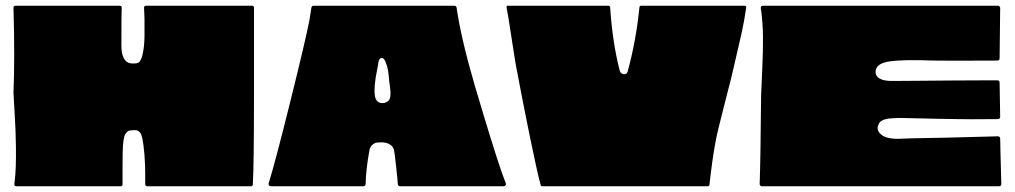

<svg xmlns="http://www.w3.org/2000/svg" viewBox="-20 -649 3537 669"><path d="M865 -622Q865 -604 865 -565.5Q865 -527 865 -443Q865 -359 865 -322Q865 -77 861 -7Q861 0 854 0H493Q487 0 486 -7Q486 -7 486 -16.5Q486 -26 486 -40Q486 -54 485.5 -72Q485 -90 483.5 -108Q482 -126 480 -142Q478 -158 475 -170.5Q472 -183 467 -188Q462 -194 456 -195Q450 -196 441 -195Q436 -195 433.5 -194.5Q431 -194 429 -193.5Q427 -193 425 -191.5Q423 -190 421.5 -188Q420 -186 417 -182Q413 -177 410.5 -160.5Q408 -144 407.5 -120Q407 -96 407 -77.5Q407 -59 407 -35Q407 -11 407 -8V-7Q407 0 400 0H37Q29 0 30 -8Q34 -38 35 -69.5Q36 -101 35.5 -137Q35 -173 34 -196.5Q33 -220 30.5 -263.5Q28 -307 27 -325V-326Q32 -447 27 -622Q27 -629 34 -629H397Q405 -629 404 -621Q403 -597 403 -490Q403 -464 410 -449Q417 -434 428.5 -430Q440 -426 458 -429Q470 -431 476.5 -458Q483 -485 483.5 -522Q484 -559 483.5 -583.5Q483 -608 482 -621Q481 -629 489 -629H858Q864 -629 865 -623Q865 -622 865 -622Z M1726 -55Q1734 -33 1742 -11Q1744 -7 1741.5 -3.5Q1739 0 1735 0H1374Q1367 0 1366 -8Q1366 -17 1360 -71Q1355 -116 1353 -126Q1350 -139 1338 -146Q1326 -153 1310 -153Q1298 -153 1291.5 -152Q1285 -151 1277 -144Q1269 -137 1267 -124Q1255 -58 1254 -8Q1253 0 1246 0H924Q920 0 917.5 -3Q915 -6 916 -10Q938 -80 991 -293Q1044 -506 1058 -578Q1062 -600 1065 -622Q1066 -629 1073 -629H1563Q1570 -629 1571 -622Q1586 -517 1634 -352Q1698 -136 1726 -55ZM1294 -406Q1282 -347 1286 -317Q1290 -287 1317 -290Q1327 -292 1333 -297.5Q1339 -303 1340 -313Q1341 -323 1340.5 -330.5Q1340 -338 1338.5 -350.5Q1337 -363 1336 -367Q1335 -384 1332.5 -400.5Q1330 -417 1324 -432Q1318 -447 1311 -447Q1308 -447 1306 -446Q1304 -445 1302.5 -442.5Q1301 -440 1300 -438Q1299 -436 1298.5 -432Q1298 -428 1297.5 -425Q1297 -422 1296 -416Q1295 -410 1294 -406Z M2214 -629H2574Q2581 -629 2580 -622Q2573 -575 2565 -538Q2557 -501 2546 -455.5Q2535 -410 2528 -378Q2523 -358 2500.5 -270.5Q2478 -183 2473 -154Q2461 -89 2452 -5Q2451 0 2446 0H1869Q1865 0 1864 -4Q1858 -25 1848 -70.5Q1838 -116 1827.5 -167Q1817 -218 1807.5 -266.5Q1798 -315 1791 -351Q1784 -387 1783 -394Q1777 -420 1763 -513Q1749 -606 1745 -623Q1745 -624 1745.5 -626.5Q1746 -629 1747 -629H2100Q2106 -629 2106 -623Q2114 -502 2139 -404Q2142 -392 2153 -390.5Q2164 -389 2167 -400Q2196 -505 2208 -623Q2208 -629 2214 -629Z M3465 -166Q3465 -158 3466 -118.5Q3467 -79 3468 -43.5Q3469 -8 3469 -8Q3469 0 3460 0H2635Q2627 0 2627 -9Q2630 -89 2632 -316Q2633 -345 2636 -408.5Q2639 -472 2638.5 -520.5Q2638 -569 2632 -614Q2631 -615 2631 -616.5Q2631 -618 2631 -619Q2629 -629 2639 -629H3457Q3463 -629 3465 -622L3463 -446Q3463 -438 3455 -438Q3269 -437 3232 -438Q3128 -442 3079 -435Q3033 -428 3031 -401Q3029 -380 3055 -371Q3069 -366 3103 -367Q3120 -367 3177 -367.5Q3234 -368 3292 -368.5Q3350 -369 3401 -369Q3452 -369 3455 -369Q3463 -369 3463 -361Q3465 -254 3465 -242Q3465 -234 3456 -234Q3344 -233 3316 -234Q3299 -234 3251.5 -235Q3204 -236 3164 -237Q3124 -238 3114 -238Q3111 -238 3100 -237.5Q3089 -237 3082.5 -236.5Q3076 -236 3067 -234Q3058 -232 3051.5 -228Q3045 -224 3042 -217Q3033 -200 3044 -186.5Q3055 -173 3074 -169Q3086 -166 3098 -165.5Q3110 -165 3130 -166Q3150 -167 3154 -167Q3244 -168 3456 -174Q3465 -174 3465 -166Z"/></svg>

Font: Cubao Free Wide
Style: Wide
Weight: 400
Designer: Aaron Amar
Version: Version 001.001